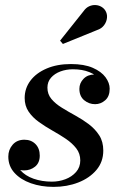

<svg xmlns="http://www.w3.org/2000/svg" viewBox="-20 -721 474 751"><path d="M189.5 10Q141 10 100.8 -4.2Q60.5 -18.5 36.5 -45Q12.5 -71.5 12.5 -108.5Q12.5 -135.5 29.5 -155Q46.5 -174.5 75.5 -174.5Q102 -174.5 118.8 -157.5Q135.5 -140.5 135.5 -112.5Q135.5 -84 117.2 -69.2Q99 -54.5 74.5 -54.5Q57.5 -54.5 43.8 -61.2Q30 -68 21.8 -80Q13.5 -92 13.5 -108.5H40.5Q40.5 -77.5 59.5 -55.5Q78.5 -33.5 111.2 -22Q144 -10.5 183 -10.5Q210.5 -10.5 235.8 -20Q261 -29.5 277.5 -48.2Q294 -67 294 -93.5Q294 -120.5 278.2 -140.8Q262.5 -161 237.8 -177.8Q213 -194.5 185 -210.2Q157 -226 132.2 -243.8Q107.5 -261.5 92 -284.2Q76.5 -307 76.5 -337.5Q76.5 -375.5 99 -405.5Q121.5 -435.5 162.5 -453Q203.5 -470.5 257.5 -470.5Q309 -470.5 342.8 -455.8Q376.5 -441 392.8 -418.8Q409 -396.5 409 -374Q409 -344 391.5 -328.8Q374 -313.5 352 -313.5Q328 -313.5 309.2 -329Q290.5 -344.5 290.5 -373.5Q290.5 -396 306.8 -412.8Q323 -429.5 349 -429.5Q371.5 -429.5 389.8 -414Q408 -398.5 408 -374H384.5Q384.5 -393.5 370.2 -410.8Q356 -428 329.2 -439Q302.5 -450 265 -450Q239 -450 216.2 -441.5Q193.5 -433 179.5 -417Q165.5 -401 165.5 -378Q165.5 -352.5 181.2 -333.8Q197 -315 221.8 -299.8Q246.5 -284.5 274.8 -269Q303 -253.5 327.8 -234.8Q352.5 -216 368.2 -191.5Q384 -167 384 -132Q384 -88 357.2 -56.2Q330.5 -24.5 286.2 -7.2Q242 10 189.5 10ZM226 -549 215 -562 307 -677.5Q316.5 -691 329 -696.5Q341.5 -702 353.8 -701.2Q366 -700.5 376 -694.8Q386 -689 391.5 -680.5Q400 -667.5 398.5 -651.5Q397 -635.5 387 -622.2Q377 -609 360 -603.5Z"/></svg>

Font: Bodoni Moda 11pt SemiBold
Style: Italic
Weight: 600
Italic angle: -13°
Designer: Owen Earl
Foundry: indestructible type
Version: Version 2.004